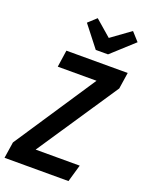

<svg xmlns="http://www.w3.org/2000/svg" viewBox="-191 -1007 830 1089"><g transform="rotate(20 224.0 -462.5)"><path d="M-22 0 -7 -98 319 -589H85L100 -691H470L455 -592L128 -104H394L364 0ZM417 -925 463 -874 329 -752H255L155 -880L204 -925L301 -841Z"/></g></svg>

Font: Fira Sans Extra Condensed Medium
Style: Italic
Weight: 500
Width: 3
Italic angle: -8°
Designer: Carrois Corporate & Edenspiekermann AG
Foundry: Carrois Corporate GbR & Edenspiekermann AG
Version: Version 4.203